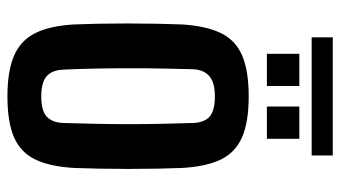

<svg xmlns="http://www.w3.org/2000/svg" viewBox="-210 -654 872 491"><g transform="rotate(90 225.5 -408.0)"><path d="M226 8.5Q161 8.5 121.8 -8.5Q82.5 -25.5 64 -63Q45.5 -100.5 42 -162Q41 -187 40.2 -222.2Q39.5 -257.5 39.5 -297Q39.5 -336.5 40.2 -373.5Q41 -410.5 42 -438.5Q46 -500.5 64.5 -538Q83 -575.5 122 -592Q161 -608.5 226 -608.5Q292.5 -608.5 331.2 -591.2Q370 -574 387.8 -536.5Q405.5 -499 409 -438.5Q410 -412 410.8 -376.2Q411.5 -340.5 411.5 -301.8Q411.5 -263 410.8 -226.5Q410 -190 409 -162Q405.5 -100.5 387.5 -63Q369.5 -25.5 330.8 -8.5Q292 8.5 226 8.5ZM226 -78Q263 -78 278 -92.2Q293 -106.5 294 -134.5Q295.5 -179.5 296.2 -220.8Q297 -262 297 -301.8Q297 -341.5 296.2 -382Q295.5 -422.5 294 -466Q293 -495 277.8 -508.5Q262.5 -522 226 -522Q190 -522 173.8 -507.5Q157.5 -493 156.5 -465Q155.5 -430 154.8 -390Q154 -350 154 -307.5Q154 -265 154.8 -221.8Q155.5 -178.5 157.5 -135.5Q158.5 -106 174.2 -92Q190 -78 226 -78ZM252 -655V-738H334.5V-655ZM117 -655V-738H199.5V-655ZM75 -823.5H377V-769.5H75Z"/></g></svg>

Font: Big Shoulders Text Thin
Style: Bold
Weight: 700
Version: Version 2.002